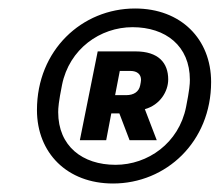

<svg xmlns="http://www.w3.org/2000/svg" viewBox="-20 -730 517 452"><path d="M246 -298C371 -298 477 -396 477 -537C477 -638 406 -710 298 -710C173 -710 67 -612 67 -471C67 -370 138 -298 246 -298ZM252 -342C174 -342 117 -386 117 -466C117 -476 118 -490 126 -530C143 -615 216 -666 292 -666C370 -666 427 -622 427 -542C427 -532 426 -518 418 -478C401 -393 328 -342 252 -342ZM242 -463H261L285 -400H349L321 -473C357 -483 376 -515 376 -543C376 -582 353 -609 299 -609H210L168 -400H230ZM251 -506 262 -563H287C303 -563 312 -555 312 -542C312 -539 311 -534 310 -529C307 -514 295 -506 277 -506Z"/></svg>

Font: Braiins Sans
Style: Bold Italic
Weight: 700
Italic angle: -11.31°
Designer: Mike Abbink, Paul van der Laan, Pieter van Rosmalen, Jiri Chlebus, Lubos Buracinsky
Foundry: Bold Monday, Sudetype
Version: Version 1.000;hotconv 1.0.109;makeotfexe 2.5.65596